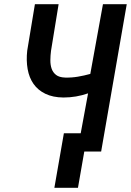

<svg xmlns="http://www.w3.org/2000/svg" viewBox="-20 -731 631 926"><path d="M591.3 -710.9 467.8 0H353L404.8 -280.8Q347.2 -260.7 286.1 -260.7Q234.9 -261.2 199 -278.6Q163.1 -295.9 141.8 -326.2Q120.6 -356.4 113.3 -397.7Q106 -439 111.3 -486.8L148.4 -710.9H262.7L226.1 -486.3Q223.1 -463.4 222.9 -440.7Q222.7 -418 229 -399.7Q235.4 -381.3 250.5 -369.6Q265.6 -357.9 293.9 -356.9Q324.7 -356 355.2 -361.1Q385.7 -366.2 415.5 -374.5L476.6 -710.9ZM356 174.8H242.2L288.1 -88.4H401.9Z"/></svg>

Font: Roboto Mono Medium
Style: Italic
Weight: 500
Designer: Google
Version: Version 2.000985; 2015; ttfautohint (v1.3)